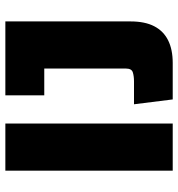

<svg xmlns="http://www.w3.org/2000/svg" viewBox="6 -671 665 717"><g transform="rotate(-90 338.5 -312.5)"><path d="M59.6 -625H235.6V0H59.6ZM307.6 -144.6H393Q413 -144.6 427 -149.1Q441 -153.6 441 -174.6V-479.7H341V-625H617V-157.8Q617 -103.8 599 -69.1Q581 -34.4 546.5 -17.2Q512 0 462 0H325.7Z"/></g></svg>

Font: Changa
Style: Regular
Weight: 400
Designer: Eduardo Rodriguez Tunni
Foundry: Eduardo Rodriguez Tunni
Version: Version 3.003